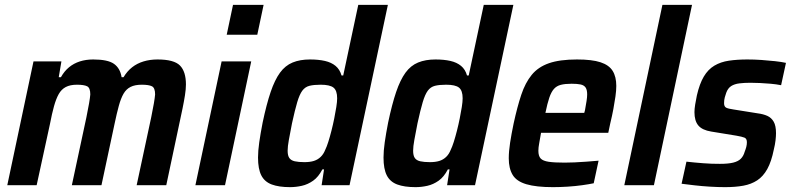

<svg xmlns="http://www.w3.org/2000/svg" viewBox="-20 -763 3265 791"><path d="M10 0 118 -510H233L222 -445H231Q245 -470 264.5 -486Q284 -502 309 -510Q334 -518 364 -518Q424 -518 449.5 -500Q475 -482 481 -445H489Q504 -470 524.5 -486Q545 -502 571.5 -510Q598 -518 629 -518Q697 -518 721.5 -493Q746 -468 746 -415Q746 -396 742 -370.5Q738 -345 732 -316L665 0H543L603 -280Q610 -314 614 -337.5Q618 -361 619 -374Q619 -401 606 -407.5Q593 -414 564 -414Q536 -414 518 -405Q500 -396 489 -377Q478 -358 469.5 -327Q461 -296 452 -253L398 0H276L336 -280Q343 -314 347 -337.5Q351 -361 352 -374Q352 -401 339 -407.5Q326 -414 297 -414Q269 -414 251 -404.5Q233 -395 222 -375.5Q211 -356 202.5 -325.5Q194 -295 186 -253L131 0Z M914 -620 940 -743H1066L1040 -620ZM785 0 893 -510H1015L907 0Z M1175 8Q1129 8 1099.5 -3Q1070 -14 1056.5 -40.5Q1043 -67 1043 -114Q1043 -141 1048 -176.5Q1053 -212 1062 -258Q1078 -334 1095 -384Q1112 -434 1133.5 -463.5Q1155 -493 1185.5 -505.5Q1216 -518 1257 -518Q1292 -518 1318.5 -512Q1345 -506 1362.5 -491.5Q1380 -477 1387 -452H1394L1456 -743H1578L1420 0H1305L1315 -65H1308Q1292 -34 1270 -18.5Q1248 -3 1223.5 2.5Q1199 8 1175 8ZM1234 -95Q1257 -95 1273 -100Q1289 -105 1301 -116.5Q1313 -128 1320 -146Q1326 -158 1332.5 -178.5Q1339 -199 1345.5 -224.5Q1352 -250 1357 -275Q1362 -300 1365.5 -322Q1369 -344 1369 -358Q1369 -390 1354 -402Q1339 -414 1301 -414Q1273 -414 1255 -409.5Q1237 -405 1225.5 -389.5Q1214 -374 1204.5 -342Q1195 -310 1183 -255Q1175 -214 1170 -186.5Q1165 -159 1165 -142Q1165 -122 1172 -112Q1179 -102 1194.5 -98.5Q1210 -95 1234 -95Z M1692 8Q1646 8 1616.5 -3Q1587 -14 1573.5 -40.5Q1560 -67 1560 -114Q1560 -141 1565 -176.5Q1570 -212 1579 -258Q1595 -334 1612 -384Q1629 -434 1650.5 -463.5Q1672 -493 1702.5 -505.5Q1733 -518 1774 -518Q1809 -518 1835.5 -512Q1862 -506 1879.5 -491.5Q1897 -477 1904 -452H1911L1973 -743H2095L1937 0H1822L1832 -65H1825Q1809 -34 1787 -18.5Q1765 -3 1740.5 2.5Q1716 8 1692 8ZM1751 -95Q1774 -95 1790 -100Q1806 -105 1818 -116.5Q1830 -128 1837 -146Q1843 -158 1849.5 -178.5Q1856 -199 1862.5 -224.5Q1869 -250 1874 -275Q1879 -300 1882.5 -322Q1886 -344 1886 -358Q1886 -390 1871 -402Q1856 -414 1818 -414Q1790 -414 1772 -409.5Q1754 -405 1742.5 -389.5Q1731 -374 1721.5 -342Q1712 -310 1700 -255Q1692 -214 1687 -186.5Q1682 -159 1682 -142Q1682 -122 1689 -112Q1696 -102 1711.5 -98.5Q1727 -95 1751 -95Z M2258 8Q2189 8 2148.5 -4Q2108 -16 2092 -42.5Q2076 -69 2076 -111Q2076 -139 2081.5 -175Q2087 -211 2096 -254Q2111 -323 2127.5 -372.5Q2144 -422 2170.5 -454.5Q2197 -487 2241.5 -502.5Q2286 -518 2357 -518Q2419 -518 2454 -506.5Q2489 -495 2504 -471Q2519 -447 2519 -409Q2519 -390 2515.5 -365.5Q2512 -341 2507 -314Q2502 -287 2494 -254L2486 -216H2209Q2205 -192 2201.5 -173.5Q2198 -155 2198 -142Q2198 -120 2207.5 -110Q2217 -100 2240.5 -96.5Q2264 -93 2306 -93Q2323 -93 2347 -94Q2371 -95 2396.5 -97Q2422 -99 2446 -101L2426 -8Q2407 -4 2378.5 0Q2350 4 2318.5 6Q2287 8 2258 8ZM2227 -298H2387L2390 -309Q2394 -331 2396.5 -347Q2399 -363 2399 -374Q2399 -393 2392.5 -402.5Q2386 -412 2372 -415Q2358 -418 2335 -418Q2308 -418 2290.5 -413.5Q2273 -409 2262 -396.5Q2251 -384 2243 -360.5Q2235 -337 2227 -298Z M2552 0 2709 -743H2831L2674 0Z M2967 8Q2938 8 2905 6Q2872 4 2841.5 0.5Q2811 -3 2788 -6L2808 -97Q2824 -95 2842 -93.5Q2860 -92 2877.5 -90.5Q2895 -89 2912.5 -88.5Q2930 -88 2946 -88Q2980 -88 3000.5 -93Q3021 -98 3032 -109Q3043 -120 3048 -138Q3052 -148 3054.5 -157.5Q3057 -167 3057 -177Q3057 -192 3047 -196Q3037 -200 3014 -204L2910 -221Q2873 -227 2857 -246Q2841 -265 2841 -301Q2841 -314 2844 -332.5Q2847 -351 2851 -370Q2862 -418 2879.5 -447.5Q2897 -477 2923 -492.5Q2949 -508 2983 -513Q3017 -518 3059 -518Q3087 -518 3116.5 -516Q3146 -514 3173 -511Q3200 -508 3218 -504L3198 -412Q3178 -416 3155 -418Q3132 -420 3111 -421Q3090 -422 3071 -422Q3046 -422 3026 -419.5Q3006 -417 2992.5 -408.5Q2979 -400 2972 -381Q2969 -373 2966 -362Q2963 -351 2963 -338Q2963 -324 2971.5 -319.5Q2980 -315 3002 -312L3102 -296Q3125 -293 3141.5 -285.5Q3158 -278 3167.5 -261.5Q3177 -245 3177 -214Q3177 -202 3175 -184.5Q3173 -167 3168 -147Q3158 -97 3141 -66.5Q3124 -36 3099.5 -20Q3075 -4 3042.5 2Q3010 8 2967 8Z"/></svg>

Font: Saira SemiCondensed SemiBold
Style: Italic
Weight: 600
Width: 4
Italic angle: -12°
Designer: Hector Gatti with collaboration of the Omnibus-Type team
Foundry: Omnibus-Type
Version: Version 1.101